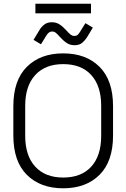

<svg xmlns="http://www.w3.org/2000/svg" viewBox="-20 -1002 682 1036"><path d="M52 -271V-429Q52 -569 125 -641.5Q198 -714 321 -714Q444 -714 517 -641.5Q590 -569 590 -429V-271Q590 -131 517 -58.5Q444 14 321 14Q198 14 125 -58.5Q52 -131 52 -271ZM526 -269V-431Q526 -538 472.5 -597Q419 -656 321 -656Q224 -656 170 -597Q116 -538 116 -431V-269Q116 -162 170 -103Q224 -44 321 -44Q419 -44 472.5 -103Q526 -162 526 -269ZM201 -763 161 -787 193 -840Q203 -857 219 -869.5Q235 -882 260 -882Q283 -882 301 -870.5Q319 -859 339 -837Q353 -821 362 -814.5Q371 -808 381 -808Q392 -808 398.5 -813.5Q405 -819 411 -829L441 -877L481 -853L449 -800Q439 -784 423.5 -771Q408 -758 382 -758Q359 -758 341 -769.5Q323 -781 303 -803Q289 -819 280.5 -825.5Q272 -832 261 -832Q251 -832 243.5 -826Q236 -820 230 -810ZM171 -930V-982H471V-930Z"/></svg>

Font: Space Grotesk Frontify Light
Style: Regular
Weight: 300
Designer: Florian Karsten
Version: Version 2.000